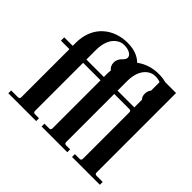

<svg xmlns="http://www.w3.org/2000/svg" viewBox="-162 -936 1151 1151"><g transform="rotate(45 414.0 -360.0)"><path d="M30 0H266V-24H234C222 -24 218 -28 218 -40V-446H366V-40C366 -28 362 -24 350 -24H312V0H530V-24H498C486 -24 482 -28 482 -40V-446H608C620 -446 624 -442 624 -430V-40C624 -28 620 -24 608 -24H570V0H806V-24H756C744 -24 740 -28 740 -40V-712H648C630 -717 610 -720 586 -720C537 -720 488 -706 448 -676H446C421 -701 382 -720 322 -720C210 -720 102 -649 102 -499V-474H30V-446H102V-40C102 -28 98 -24 86 -24H30ZM482 -474V-554C482 -661 540 -696 581 -696C598 -696 612 -693 624 -688V-617C616 -607 610 -594 610 -576C610 -559 616 -547 624 -539V-474ZM218 -474V-554C218 -661 276 -696 317 -696C361 -696 386 -677 386 -657C386 -647 379 -636 368 -626C358 -617 346 -600 346 -576C346 -557 354 -542 368 -531C367 -521 366 -510 366 -499V-474Z"/></g></svg>

Font: Old Standard
Style: Bold
Weight: 700
Designer: Alexey Kryukov <alexios@thessalonica.org.ru>
Version: Version 2.0.2